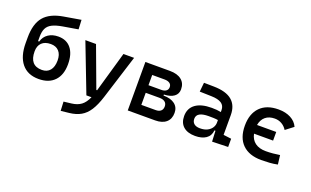

<svg xmlns="http://www.w3.org/2000/svg" viewBox="-96 -1195 3123 1927"><g transform="rotate(20 1465.0 -231.0)"><path d="M301.8 9.8Q184.1 9.8 121.1 -67.6Q58.1 -145 58.1 -286.1V-343.8Q58.1 -490.2 121.3 -565.9Q184.6 -641.6 323.7 -665L505.4 -695.8L510.3 -595.7L350.6 -568.8Q281.7 -557.1 241.9 -536.9Q202.1 -516.6 185.3 -482.2Q168.5 -447.8 168.5 -393.6V-345.7H180.7Q195.3 -399.9 239.3 -429.4Q283.2 -459 346.2 -459Q434.1 -459 482.4 -398.9Q530.8 -338.9 530.8 -229.5Q530.8 -115.7 470.9 -53Q411.1 9.8 301.8 9.8ZM301.8 -86.9Q357.9 -86.9 388.7 -124.3Q419.4 -161.6 419.4 -229.5Q419.4 -293 387.9 -327.6Q356.4 -362.3 299.8 -362.3Q238.3 -362.3 204.6 -329.8Q170.9 -297.4 170.9 -237.8Q170.9 -86.9 301.8 -86.9Z M810.5 0 611.3 -517.6H725.1L885.7 -85H894L1018.1 -517.6H1131.8L983.4 -45.9Q954.1 46.9 917.5 103.5Q880.9 160.2 830.6 188.5Q780.3 216.8 710.4 224.6L621.1 234.4L616.2 137.2L698.7 127.4Q759.3 120.1 798.6 91.1Q837.9 62 865.2 0Z M1252.4 0V-517.6H1514.6Q1594.7 -517.6 1638.9 -481.9Q1683.1 -446.3 1683.1 -380.9Q1683.1 -332 1645.3 -304.2Q1607.4 -276.4 1538.6 -273.9V-263.2Q1616.7 -262.7 1659.7 -229.5Q1702.6 -196.3 1702.6 -136.7Q1702.6 -71.8 1661.4 -35.9Q1620.1 0 1544.9 0ZM1492.2 -418.5H1361.3V-309.1H1498Q1531.7 -309.1 1550 -323.5Q1568.4 -337.9 1568.4 -363.8Q1568.4 -389.6 1548.6 -404.1Q1528.8 -418.5 1492.2 -418.5ZM1508.8 -228H1361.3V-99.1H1514.2Q1549.8 -99.1 1568.8 -116Q1587.9 -132.8 1587.9 -164.1Q1587.9 -194.8 1567.4 -211.4Q1546.9 -228 1508.8 -228Z M1973.6 9.8Q1892.6 9.8 1847.9 -29.5Q1803.2 -68.8 1803.2 -141.1Q1803.2 -224.1 1864 -268.6Q1924.8 -313 2036.6 -313Q2093.8 -313 2135.7 -304.2V-323.7Q2135.7 -373 2099.6 -396.5Q2063.5 -419.9 1992.2 -421.4L1866.7 -424.8L1876.5 -522.5L1982.4 -521Q2113.3 -519 2176.8 -465.6Q2240.2 -412.1 2240.2 -309.6V-98.6L2324.7 -87.9V0L2154.8 4.9L2149.4 -109.4H2138.7Q2132.8 -49.8 2088.9 -20Q2044.9 9.8 1973.6 9.8ZM1993.7 -79.1Q2041 -79.1 2072.5 -95.5Q2104 -111.8 2119.9 -137.5Q2135.7 -163.1 2135.7 -190.4V-218.8Q2110.8 -222.7 2086.4 -223.4Q2062 -224.1 2036.1 -224.1Q1908.2 -224.1 1908.2 -150.9Q1908.2 -116.2 1930.4 -97.7Q1952.6 -79.1 1993.7 -79.1Z M2680.7 9.8Q2550.8 9.8 2479.7 -59.8Q2408.7 -129.4 2408.7 -259.8Q2408.7 -386.7 2477.3 -457Q2545.9 -527.3 2672.9 -527.3Q2749 -527.3 2803.7 -498.5Q2858.4 -469.7 2881.8 -417.5L2798.8 -354Q2777.3 -389.2 2743.4 -408.7Q2709.5 -428.2 2668.9 -428.2Q2607.9 -428.2 2569.8 -396.7Q2531.7 -365.2 2521.5 -306.6H2726.6V-214.4H2522.9Q2535.6 -153.3 2579.1 -121.3Q2622.6 -89.4 2692.4 -89.4Q2730.5 -89.4 2768.3 -92.8Q2806.2 -96.2 2842.3 -102.1L2854 -4.9Q2812.5 3.9 2768.1 6.8Q2723.6 9.8 2680.7 9.8Z"/></g></svg>

Font: Caskaydia Cove Medium
Style: Regular
Weight: 500
Monospace: yes
Designer: Aaron Bell
Foundry: Saja Typeworks
Version: Version 4.300; ttfautohint (v1.8.3)